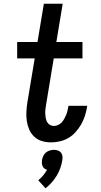

<svg xmlns="http://www.w3.org/2000/svg" viewBox="-20 -755 540 1029"><path d="M254 8Q228 8 204.5 1Q181 -6 163.5 -22.5Q146 -39 136.5 -61Q127 -83 123.5 -107.5Q120 -132 121.5 -157.5Q123 -183 127 -208L166 -442H72V-530H181L215 -735H316L282 -530H422V-442H268L227 -194Q225 -182 223.5 -170Q222 -158 222.5 -146Q223 -134 225 -123Q227 -112 232 -102Q237 -92 247 -86Q257 -80 268 -80Q280 -80 291 -85Q302 -90 310 -98.5Q318 -107 324 -117.5Q330 -128 334.5 -139Q339 -150 341.5 -161Q344 -172 346 -183Q347 -184 347 -185.5Q347 -187 347 -188H448Q447 -186 446.5 -183.5Q446 -181 446 -179Q442 -155 434.5 -132Q427 -109 414.5 -87.5Q402 -66 385 -47Q368 -28 346.5 -15.5Q325 -3 301 2.5Q277 8 254 8ZM224 254 185 211Q200 199 211.5 185Q223 171 232 155Q224 153 217.5 147.5Q211 142 208 135Q205 128 204.5 119.5Q204 111 205 103Q207 92 212 81Q217 70 226 62.5Q235 55 246.5 51.5Q258 48 269 48Q280 48 290 51.5Q300 55 306.5 62.5Q313 70 314.5 81Q316 92 314 103Q311 124 303.5 145Q296 166 284.5 185.5Q273 205 257.5 222.5Q242 240 224 254Z"/></svg>

Font: Iosevka Slab Semibold Oblique
Style: Regular
Weight: 600
Italic angle: -9°
Monospace: yes
Designer: Belleve Invis
Foundry: Belleve Invis
Version: Version 11.1.1; ttfautohint (v1.8.3)